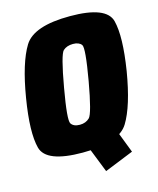

<svg xmlns="http://www.w3.org/2000/svg" viewBox="-119 -766 804 976"><g transform="rotate(-15 282.5 -278.0)"><path d="M317 126.5 469.5 65 397 -123.5 240.5 -67.5ZM227 5Q418.5 5 469.2 -77.8Q520 -160.5 549.5 -338Q577.5 -514 556 -598Q534.5 -682 343 -682Q151.5 -682 100.5 -599Q49.5 -516 20 -338Q-9 -162.5 13 -78.8Q35 5 227 5ZM249.5 -135.5Q217 -135.5 204 -155Q191 -174.5 220 -338Q249.5 -506 269 -523.8Q288.5 -541.5 321 -541.5Q352.5 -541.5 365.8 -523.8Q379 -506 349.5 -338Q320.5 -174.5 300.8 -155Q281 -135.5 249.5 -135.5Z"/></g></svg>

Font: Anybody Condensed Black
Style: Italic
Weight: 900
Width: 3
Italic angle: -10°
Version: Version 1.113;gftools[0.9.25]